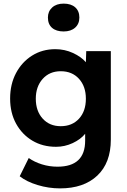

<svg xmlns="http://www.w3.org/2000/svg" viewBox="-20 -812 703 1062"><path d="M312 230Q249 230 188 211.5Q127 193 89 163L139 62Q170 84 211.5 97Q253 110 298 110Q451 110 451 -34V-72Q426 -41 382 -20.5Q338 0 290 0Q216 0 159 -34Q102 -68 69 -128Q36 -188 36 -267Q36 -346 68.5 -407.5Q101 -469 157.5 -504.5Q214 -540 286 -540Q338 -540 383.5 -519Q429 -498 455 -468L457 -529H593V-40Q593 89 518 159.5Q443 230 312 230ZM316 -114Q379 -114 417 -155.5Q455 -197 455 -266Q455 -334 417 -376Q379 -418 316 -418Q254 -418 216 -375.5Q178 -333 178 -266Q178 -198 216 -156Q254 -114 316 -114ZM332 -638Q291 -638 268 -658Q245 -678 245 -715Q245 -749 268.5 -770.5Q292 -792 332 -792Q373 -792 396 -771.5Q419 -751 419 -715Q419 -680 395.5 -659Q372 -638 332 -638Z"/></svg>

Font: Lexend Deca SemiBold
Style: Regular
Weight: 600
Designer: Bonnie Shaver-Troup, Thomas Jockin
Foundry: Lexend
Version: Version 1.008; ttfautohint (v1.8.4.7-5d5b)